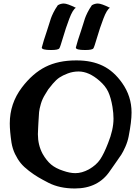

<svg xmlns="http://www.w3.org/2000/svg" viewBox="-20 -1072 787 1101"><path d="M610.4 -1027.3Q592.8 -1017.6 572.8 -964.8Q552.7 -912.1 536.6 -856.9Q520.5 -801.8 515.6 -794.9Q509.8 -785.2 467.8 -785.2Q415 -785.2 415 -798.8V-799.8Q424.8 -837.9 443.4 -891.6Q449.2 -908.2 456.1 -931.2Q462.9 -954.1 467.3 -966.8Q471.7 -979.5 481.4 -999.5Q491.2 -1019.5 506.8 -1042Q523.4 -1051.8 541 -1051.8Q561.5 -1051.8 610.4 -1027.3ZM415 -1027.3Q397.5 -1017.6 377.4 -964.8Q357.4 -912.1 341.3 -856.9Q325.2 -801.8 320.3 -794.9Q314.5 -785.2 272.5 -785.2Q219.7 -785.2 219.7 -798.8V-799.8Q229.5 -837.9 248 -891.6Q253.9 -908.2 260.7 -931.2Q267.6 -954.1 272 -966.8Q276.4 -979.5 286.1 -999.5Q295.9 -1019.5 311.5 -1042Q328.1 -1051.8 345.7 -1051.8Q366.2 -1051.8 415 -1027.3ZM200.2 -367.2Q200.2 -361.3 198.7 -337.9Q197.3 -314.5 197.3 -302.7Q197.3 -240.2 224.6 -189.5Q247.1 -150.4 273.4 -128.4Q299.8 -106.4 341.8 -92.8Q380.9 -79.1 412.1 -79.1Q449.2 -79.1 489.3 -100.6Q532.2 -125 554.2 -157.7Q576.2 -190.4 599.6 -251Q630.9 -328.1 630.9 -391.6Q630.9 -421.9 625 -459Q616.2 -511.7 600.6 -545.4Q585 -579.1 549.8 -609.4Q489.3 -662.1 430.7 -662.1Q398.4 -662.1 368.7 -650.9Q338.9 -639.6 320.3 -627Q301.8 -614.3 282.7 -591.8Q263.7 -569.3 256.8 -559.6Q250 -549.8 239.3 -531.2Q222.7 -504.9 214.4 -476.6Q206.1 -448.2 204.1 -429.2Q202.1 -410.2 200.2 -367.2ZM680.7 -595.7Q734.4 -519.5 734.4 -426.8Q734.4 -375 717.8 -290Q711.9 -259.8 699.2 -231Q686.5 -202.1 675.8 -185.5Q665 -168.9 643.1 -138.2Q621.1 -107.4 611.3 -92.8Q543.9 8.8 409.2 8.8Q322.3 8.8 258.8 -23.4Q222.7 -42 198.7 -56.2Q174.8 -70.3 146 -92.3Q117.2 -114.3 99.1 -136.2Q81.1 -158.2 66.4 -188.5Q51.8 -218.8 45.9 -253.9Q36.1 -320.3 36.1 -364.3Q36.1 -478.5 105.5 -570.3Q167 -651.4 240.7 -688.5Q314.5 -725.6 416 -725.6H419.9Q505.9 -725.6 569.3 -694.8Q632.8 -664.1 680.7 -595.7Z"/></svg>

Font: LPEducational
Style: Medium
Weight: 500
Designer: Based on Essays1743, by John Stracke, which says:

Based on the typeface in a 1743 English translation of the essays of 
Version: Version 001.204